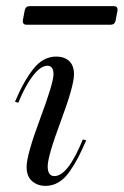

<svg xmlns="http://www.w3.org/2000/svg" viewBox="-20 -598 404 628"><path d="M68 -517Q52 -517 55 -533L61 -565Q64 -578 78 -578H351Q367 -578 364 -562L358 -530Q355 -517 341 -517ZM129 10Q103 10 85 -5.5Q67 -21 67 -52Q67 -91 111 -209Q155 -327 155 -355Q155 -383 135 -383Q113 -383 87.5 -350Q62 -317 40 -262L29 -265Q57 -332 89 -372.5Q121 -413 164 -413Q190 -413 206 -398.5Q222 -384 222 -355Q222 -317 179 -202Q136 -87 136 -54Q136 -22 158 -22Q202 -22 251 -142L262 -139Q247 -105 236 -83.5Q225 -62 208.5 -38Q192 -14 172 -2Q152 10 129 10Z"/></svg>

Font: HK Venetian
Style: Italic
Weight: 400
Italic angle: -12°
Version: Version 1.000;PS 001.000;hotconv 1.0.88;makeotf.lib2.5.64775